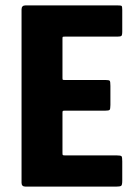

<svg xmlns="http://www.w3.org/2000/svg" viewBox="-20 -693 498 713"><path d="M75 0Q60 0 60 -14V-658Q60 -673 75 -673H415Q429 -673 431.5 -671Q434 -669 434 -656V-576Q434 -562 430.5 -559.5Q427 -557 415 -557H221Q214 -557 213 -556Q212 -555 212 -549V-405Q212 -398 213 -397Q214 -396 220 -396H370Q385 -396 387.5 -393Q390 -390 390 -374V-303Q390 -288 387 -285Q384 -282 370 -282H220Q215 -282 213.5 -281Q212 -280 212 -275V-125Q212 -119 213 -117.5Q214 -116 220 -116H412Q429 -116 431.5 -112.5Q434 -109 434 -94V-22Q434 -6 430 -3Q426 0 411 0Z"/></svg>

Font: Glory Thin ExtraBold
Style: Regular
Weight: 800
Version: Version 1.011